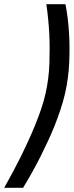

<svg xmlns="http://www.w3.org/2000/svg" viewBox="-21 -775 351 915"><path d="M-1 120Q42 44 81 -34Q97 -67 114 -104Q131 -141 146.5 -179Q162 -217 175 -255Q188 -293 196 -329Q212 -399 214.5 -474Q217 -549 214 -612Q210 -685 200 -755H291Q304 -688 308 -617Q312 -555 309 -479.5Q306 -404 289 -329Q280 -291 267 -252Q254 -213 238.5 -174Q223 -135 205.5 -98.5Q188 -62 172 -29Q133 48 89 120Z"/></svg>

Font: Panefresco 500wt
Style: Italic
Weight: 700
Foundry: Campivisivi & Chank Co
Version: Version 1.000